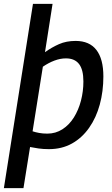

<svg xmlns="http://www.w3.org/2000/svg" viewBox="-37 -760 577 990"><path d="M-17 210 133 -740H234L195 -491Q230 -516 267.5 -532.5Q305 -549 353 -549Q424 -549 460 -502.5Q496 -456 496 -366Q496 -289 477.5 -221Q459 -153 422.5 -101Q386 -49 334 -20Q282 9 215 9Q186 9 161.5 5.5Q137 2 118 -2L84 210ZM207 -71Q250 -71 285 -93.5Q320 -116 344 -154.5Q368 -193 380.5 -241Q393 -289 393 -340Q393 -401 370.5 -430Q348 -459 303 -459Q274 -459 243.5 -447.5Q213 -436 184 -416L131 -83Q146 -78 165 -74.5Q184 -71 207 -71Z"/></svg>

Font: Georama ExtraCondensed Thin Medium
Style: Italic
Weight: 500
Italic angle: -9°
Version: Version 1.001